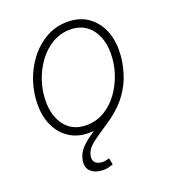

<svg xmlns="http://www.w3.org/2000/svg" viewBox="-138 -650 852 961"><g transform="rotate(-20 288.0 -169.5)"><path d="M244.6 11.2Q185.1 11.2 141.4 -16.6Q97.7 -44.4 73.7 -94.2Q49.8 -144 49.8 -209.5Q49.8 -272.5 70.1 -332.8Q90.3 -393.1 127.9 -441.9Q165.5 -490.7 217.3 -519.8Q269 -548.8 331.5 -548.8Q391.1 -548.8 434.6 -520.8Q478 -492.7 502 -443.1Q525.9 -393.6 525.9 -328.1Q525.9 -265.1 505.4 -204.6Q484.9 -144 447.5 -95.2Q410.2 -46.4 358.4 -17.6Q306.6 11.2 244.6 11.2ZM245.6 -29.8Q298.8 -29.8 342.3 -55.9Q385.7 -82 417 -125.5Q448.2 -168.9 465.1 -221.4Q481.9 -273.9 481.9 -327.1Q481.9 -379.9 464.1 -420.7Q446.3 -461.4 412.6 -484.6Q378.9 -507.8 330.6 -507.8Q278.8 -507.8 235.6 -482.4Q192.4 -457 160.6 -414.1Q128.9 -371.1 111.3 -318.1Q93.8 -265.1 93.8 -210Q93.8 -130.9 133.5 -80.3Q173.3 -29.8 245.6 -29.8ZM247.1 210Q208.5 210 184.1 189.5Q159.7 168.9 166.5 128.4Q172.4 95.2 195.1 70.1Q217.8 44.9 251 22.7Q284.2 0.5 321.3 -24.7Q358.4 -49.8 393.3 -82Q428.2 -114.3 454.3 -159.7Q480.5 -205.1 491.2 -268.6H521Q509.8 -200.2 484.1 -151.6Q458.5 -103 424.8 -68.8Q391.1 -34.7 355.7 -10.3Q320.3 14.2 289.3 34.4Q258.3 54.7 237.1 75.2Q215.8 95.7 211.4 123Q207.5 147.9 221.7 159.4Q235.8 170.9 259.3 170.9Q269 170.9 277.6 168.9Q286.1 167 293.9 164.1L300.8 199.7Q289.6 203.6 276.4 206.8Q263.2 210 247.1 210Z"/></g></svg>

Font: Inter 17pt ExtraLight
Style: Italic
Weight: 250
Italic angle: -9.3988°
Version: Version 4.001;git-66647c0bb